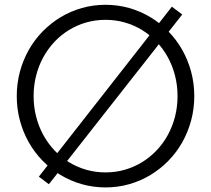

<svg xmlns="http://www.w3.org/2000/svg" viewBox="-20 -784 899 818"><path d="M756.4 -722.3 712.3 -755.5 145.5 -31.4 188.2 0.9ZM429.5 14.5Q482.3 14.5 530.7 0.7Q579.1 -13.2 620.9 -38.4Q662.7 -63.6 697.3 -98.9Q731.8 -134.1 756.4 -177.5Q780.9 -220.9 794.3 -270.7Q807.7 -320.5 807.7 -374.5Q807.7 -428.6 794.3 -478.4Q780.9 -528.2 756.4 -571.6Q731.8 -615 697.3 -650.2Q662.7 -685.5 620.9 -710.7Q579.1 -735.9 530.5 -749.8Q481.8 -763.6 429.5 -763.6Q377.3 -763.6 328.6 -749.8Q280 -735.9 238.2 -710.7Q196.4 -685.5 161.8 -650.2Q127.3 -615 102.7 -571.6Q78.2 -528.2 64.8 -478.4Q51.4 -428.6 51.4 -374.5Q51.4 -320.5 64.8 -270.7Q78.2 -220.9 102.7 -177.5Q127.3 -134.1 161.8 -98.9Q196.4 -63.6 238.2 -38.4Q280 -13.2 328.6 0.7Q377.3 14.5 429.5 14.5ZM429.5 -49.5Q386.4 -49.5 347 -60.9Q307.7 -72.3 273.6 -93.2Q239.5 -114.1 211.8 -143.6Q184.1 -173.2 164.3 -209.3Q144.5 -245.5 133.9 -287.3Q123.2 -329.1 123.2 -374.5Q123.2 -420 133.9 -461.8Q144.5 -503.6 164.3 -539.8Q184.1 -575.9 211.8 -605.5Q239.5 -635 273.6 -655.9Q307.7 -676.8 347 -688.2Q386.4 -699.5 429.5 -699.5Q472.7 -699.5 512 -688.2Q551.4 -676.8 585.5 -655.9Q619.5 -635 647.5 -605.5Q675.5 -575.9 695.2 -539.8Q715 -503.6 725.7 -461.8Q736.4 -420 736.4 -374.5Q736.4 -329.1 725.7 -287.3Q715 -245.5 695.2 -209.3Q675.5 -173.2 647.5 -143.6Q619.5 -114.1 585.5 -93.2Q551.4 -72.3 512 -60.9Q472.7 -49.5 429.5 -49.5Z"/></svg>

Font: Spartan MB
Style: Regular
Weight: 212
Designer: Matt Bailey, Mirko Velimirovic
Foundry: Matt Bailey
Version: Version 1.005